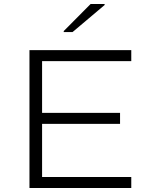

<svg xmlns="http://www.w3.org/2000/svg" viewBox="-20 -938 743 958"><path d="M127 0V-688H635V-633H190V-375H579V-320H190V-55H635V0ZM298 -778V-783L432 -918H502V-913L342 -778Z"/></svg>

Font: Saira Expanded Light
Style: Regular
Weight: 300
Width: 7
Designer: Hector Gatti with collaboration of the Omnibus-Type team
Foundry: Omnibus-Type
Version: Version 1.101